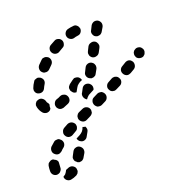

<svg xmlns="http://www.w3.org/2000/svg" viewBox="-157 -373 758 794"><g transform="rotate(-20 222.0 23.5)"><path d="M18 275Q22 274 28 271Q36 267 45 269Q54 272 59 280Q61 284 61 288Q62 293 61 297Q59 301 57 305Q54 308 50 311Q36 318 23 320Q14 321 6 315Q-1 309 -2 300Q-2 300 -2 299Q-2 298 -2 298Q3 295 8 291Q14 284 18 275Q18 275 18 275ZM-7 222Q-12 220 -16 217Q-16 217 -17 217Q-17 216 -17 216Q-22 215 -26 216Q-31 217 -34 220Q-38 222 -41 226Q-43 230 -44 234Q-46 246 -46 258Q-46 267 -40 274Q-33 281 -24 281Q-20 281 -15 279Q-11 278 -8 274Q-5 271 -3 267Q-1 263 -1 259Q-1 250 0 243Q1 237 0 231Q-2 226 -7 222ZM64 230 73 213Q78 204 87 202Q96 199 104 204Q112 209 115 218Q117 227 113 235L103 252Q101 256 97 259Q94 262 89 263Q85 264 81 264Q77 263 73 261Q71 259 68 256Q66 255 65 254Q61 248 61 242Q60 236 64 230ZM42 152Q39 149 35 146Q32 144 27 144Q23 144 18 145Q14 146 11 149Q2 157 -6 164Q-12 171 -12 180Q-12 190 -5 196Q-2 199 2 201Q6 203 11 203Q15 203 19 201Q23 199 27 196Q32 190 40 184Q47 178 48 168Q48 159 42 152ZM142 133Q139 142 133 149Q127 155 120 159Q111 164 103 168Q104 173 107 177Q110 182 115 184Q123 189 132 186Q141 183 145 175L155 157Q158 152 158 146Q157 139 154 134Q149 134 144 132Q143 131 142 131Q142 132 142 133ZM120 126Q122 122 121 117Q121 113 119 109Q114 101 106 98Q97 95 88 99Q79 104 70 109Q62 114 60 123Q57 132 62 140Q66 148 75 151Q84 153 92 149Q100 144 109 139Q113 137 116 134Q119 130 120 126ZM199 89Q200 84 200 80Q200 75 198 71Q194 63 185 60Q177 57 168 61L150 69Q146 71 143 74Q140 78 138 82Q137 86 137 91Q137 95 139 99Q143 107 152 111Q161 114 169 110L187 101Q191 99 194 96Q197 93 199 89ZM277 34Q275 30 272 27Q269 24 265 22Q260 21 256 21Q251 21 247 23L229 32Q225 34 222 37Q219 41 218 45Q216 49 217 54Q217 58 219 62Q221 66 224 69Q227 72 231 74Q236 75 240 75Q245 75 249 73L267 64Q275 60 278 51Q281 42 277 34ZM355 -6Q353 -10 350 -13Q346 -16 342 -17Q338 -19 333 -18Q329 -18 325 -16L307 -6Q299 -2 296 7Q293 16 298 24Q300 28 303 31Q307 34 311 35Q315 36 320 36Q324 35 328 33L346 24Q354 20 357 11Q360 2 355 -6ZM129 -9Q127 -13 124 -16Q121 -19 117 -20Q112 -22 108 -22Q104 -22 99 -20Q90 -15 82 -13Q73 -10 69 -1Q65 7 68 16Q69 20 72 23Q75 27 79 29Q83 31 88 31Q92 31 96 30Q107 26 118 21Q127 17 130 9Q133 0 129 -9ZM188 -1 189 -2 198 -19Q202 -27 211 -30Q220 -32 228 -28Q232 -26 235 -22Q238 -19 239 -15Q241 -10 240 -6Q240 -1 238 2L237 3L220 12Q212 15 206 22Q202 26 200 30Q199 30 199 30Q198 30 198 30Q190 25 187 16Q184 7 188 -1ZM8 19Q-3 7 -7 -10Q-8 -15 -8 -19Q-7 -23 -5 -27Q-2 -31 1 -34Q5 -36 9 -37Q18 -40 26 -35Q34 -30 37 -21Q38 -15 41 -12Q43 -10 44 -8Q45 -6 46 -3Q45 1 44 6Q44 10 44 13Q44 15 42 17Q41 18 40 20Q33 26 24 26Q14 25 8 19ZM431 -51Q428 -55 425 -58Q421 -61 417 -62Q412 -63 408 -62Q403 -61 400 -59L382 -48Q375 -44 372 -35Q370 -26 375 -18Q377 -14 381 -11Q385 -8 389 -7Q393 -6 398 -7Q402 -8 406 -10L423 -20Q431 -25 433 -34Q435 -43 431 -51ZM205 -51Q206 -51 207 -52Q206 -55 205 -57Q204 -60 202 -62Q199 -66 195 -68Q191 -70 187 -70Q182 -71 178 -70Q174 -68 170 -65Q162 -59 154 -53Q151 -50 148 -46Q146 -43 145 -38Q145 -34 146 -29Q147 -25 150 -22Q153 -17 158 -14Q163 -12 169 -12V-13L178 -29Q182 -37 189 -42Q196 -48 205 -51ZM239 -48Q243 -46 247 -45Q252 -45 256 -46Q260 -48 264 -50Q267 -53 269 -57L279 -75Q281 -79 281 -83Q282 -88 280 -92Q279 -96 276 -100Q273 -103 270 -105Q261 -110 252 -107Q243 -104 239 -96L230 -78Q225 -70 228 -61Q231 -52 239 -48ZM490 -73Q491 -77 490 -82Q489 -86 486 -90Q481 -98 472 -99Q463 -101 455 -95Q451 -93 449 -89Q446 -85 446 -81Q445 -76 446 -72Q447 -68 449 -64Q455 -56 464 -55Q473 -53 481 -58V-59Q485 -61 487 -65Q489 -69 490 -73ZM6 -74Q7 -70 10 -67Q13 -63 17 -62Q26 -58 35 -61Q43 -64 47 -72Q51 -81 56 -89Q61 -97 59 -106Q56 -115 48 -120Q44 -122 40 -123Q36 -124 31 -122Q27 -121 23 -119Q20 -116 18 -112Q11 -102 7 -91Q5 -87 5 -83Q4 -78 6 -74ZM269 -139Q270 -134 273 -131Q276 -127 280 -125Q288 -121 297 -124Q306 -126 311 -135L320 -152Q322 -156 323 -161Q323 -165 322 -169Q320 -174 318 -177Q315 -181 311 -183Q303 -187 294 -184Q285 -182 280 -174L271 -156Q269 -152 268 -147Q268 -143 269 -139ZM63 -139Q66 -136 70 -134Q75 -133 79 -133Q84 -133 88 -135Q92 -137 95 -140Q102 -147 109 -154Q116 -161 116 -170Q116 -179 110 -186Q107 -189 102 -191Q98 -193 94 -193Q89 -193 85 -192Q81 -190 78 -187Q70 -179 62 -171Q56 -164 56 -155Q56 -145 63 -139ZM128 -201Q133 -193 142 -191Q152 -189 159 -194Q168 -199 176 -204Q185 -208 187 -217Q190 -226 186 -234Q181 -243 172 -245Q163 -248 155 -243Q145 -238 135 -232Q127 -227 125 -218Q123 -209 128 -201ZM311 -216Q312 -212 315 -208Q317 -205 321 -203Q325 -201 330 -200Q334 -200 338 -201Q343 -202 346 -205Q350 -208 352 -212L362 -229Q366 -237 364 -246Q361 -255 353 -260Q345 -264 336 -262Q327 -259 322 -251L313 -233Q310 -229 310 -225Q309 -221 311 -216ZM208 -243Q210 -234 218 -229Q226 -224 235 -226Q244 -229 253 -230Q263 -231 268 -238Q274 -246 273 -255Q272 -259 270 -263Q268 -267 264 -270Q261 -273 257 -274Q252 -275 248 -274Q236 -273 225 -270Q216 -268 211 -260Q206 -252 208 -243Z"/></g></svg>

Font: FRB American Cursive Guidelines Dashed Extrabold
Style: Bold Italic
Weight: 800
Italic angle: -25°
Version: Version 2.0;Modular Font Editor K font №1